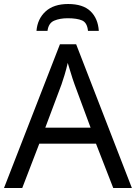

<svg xmlns="http://www.w3.org/2000/svg" viewBox="-20 -938 679 958"><path d="M545 0 459 -221H176L91 0H0L279 -717H360L638 0ZM352 -517Q349 -525 342 -546Q335 -567 328.5 -589.5Q322 -612 318 -624Q311 -593 302 -563.5Q293 -534 287 -517L206 -301H432ZM320 -918Q394 -918 431.5 -882Q469 -846 473 -784H419Q415 -825 389.5 -836Q364 -847 318 -847Q279 -847 250.5 -835Q222 -823 217 -784H162Q167 -844 207.5 -881Q248 -918 320 -918Z"/></svg>

Font: Noto Sans Historical
Style: Regular
Weight: 400
Designer: Monotype Design Team
Foundry: Monotype Imaging Inc.
Version: Version 2.013; ttfautohint (v1.8.4.7-5d5b)